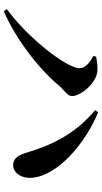

<svg xmlns="http://www.w3.org/2000/svg" viewBox="224 -860 551 1040"><g transform="rotate(90 500.0 -340.5)"><path d="M284 -570C321 -551 350 -524 350 -496C350 -426 186 -215 30 -102L42 -85C200 -154 362 -283 447 -387C470 -413 501 -430 501 -455C501 -499 433 -588 364 -592C339 -594 307 -589 287 -585ZM876 -136C917 -136 946 -180 944 -230C938 -374 759 -526 589 -596L577 -580C697 -480 761 -361 804 -219C819 -168 835 -135 876 -136Z"/></g></svg>

Font: Noto Serif CJK TC
Style: Bold
Weight: 700
Designer: Ryoko NISHIZUKA 西塚涼子 (kana & ideographs); Frank Grießhammer (Latin, Greek & Cyrillic); Wenlong ZHANG 张文龙 (bopomofo); San
Foundry: Adobe
Version: Version 2.001;hotconv 1.1.0;makeotfexe 2.6.0